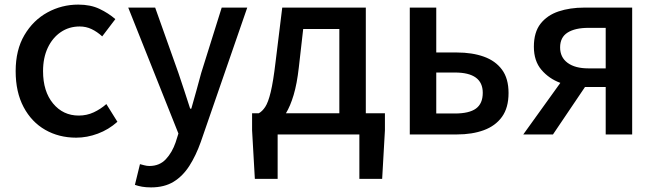

<svg xmlns="http://www.w3.org/2000/svg" viewBox="-20 -584 2852 834"><path d="M311 14Q236 14 176.5 -20Q117 -54 82.5 -119Q48 -184 48 -275Q48 -367 86 -431.5Q124 -496 186 -530Q248 -564 320 -564Q373 -564 412 -545.5Q451 -527 481 -501L424 -426Q402 -446 378 -457.5Q354 -469 326 -469Q280 -469 244 -444.5Q208 -420 187.5 -376.5Q167 -333 167 -275Q167 -187 210.5 -134.5Q254 -82 322 -82Q357 -82 387 -96Q417 -110 442 -132L490 -55Q452 -21 405 -3.5Q358 14 311 14Z M636 230Q614 230 597 227Q580 224 566 219L588 129Q596 131 607 134Q618 137 629 137Q673 137 700.5 107.5Q728 78 743 34L755 -4L537 -551H654L755 -267Q768 -230 780.5 -190.5Q793 -151 806 -112H811Q822 -150 833 -190Q844 -230 854 -267L943 -551H1054L852 33Q831 92 802.5 136.5Q774 181 734 205.5Q694 230 636 230Z M1186 0V193H1087L1075 -18V-92H1104Q1119 -100 1132 -119.5Q1145 -139 1156 -184.5Q1167 -230 1177 -315L1206 -551H1569V-92H1652V-18L1640 193H1541V0ZM1222 -92H1454V-458H1297L1278 -291Q1270 -220 1255.5 -171.5Q1241 -123 1222 -92Z M1760 0V-551H1875V-356H1965Q2031 -356 2081.5 -338Q2132 -320 2160.5 -281.5Q2189 -243 2189 -180Q2189 -116 2160.5 -76.5Q2132 -37 2081.5 -18.5Q2031 0 1965 0ZM1875 -91H1956Q2018 -91 2047.5 -112.5Q2077 -134 2077 -181Q2077 -269 1956 -269H1875Z M2536 -287H2611V-463H2536Q2478 -463 2445.5 -442.5Q2413 -422 2413 -378Q2413 -335 2445.5 -311Q2478 -287 2536 -287ZM2253 0 2414 -224Q2365 -242 2332 -280.5Q2299 -319 2299 -381Q2299 -444 2328 -481Q2357 -518 2406.5 -534.5Q2456 -551 2518 -551H2726V0H2611V-206H2522H2521L2382 0Z"/></svg>

Font: Source Han Sans SC Medium
Style: Regular
Weight: 500
Designer: Ryoko NISHIZUKA 西塚涼子 (kana, bopomofo & ideographs); Paul D. Hunt (Latin, Greek & Cyrillic); Sandoll Communications 산돌커뮤니
Foundry: Adobe
Version: Version 2.004;hotconv 1.0.118;makeotfexe 2.5.65603